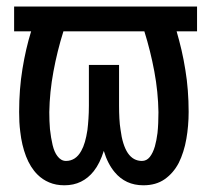

<svg xmlns="http://www.w3.org/2000/svg" viewBox="-20 -548 640 578"><path d="M573.2 -453.6V-528.3H22.5V-453.6H73.7Q57.6 -401.9 47.6 -340.6Q37.6 -279.3 37.6 -210.9Q37.6 -195.8 38.3 -180.9Q39.1 -166 41 -151.4Q45.4 -111.3 58.3 -77.6Q71.3 -43.9 92.8 -22.5Q107.9 -7.3 128.2 1.2Q148.4 9.8 173.8 9.8Q201.7 9.8 223.6 -1Q245.6 -11.7 262.2 -32.7Q271.5 -44.4 279.1 -59.8Q286.6 -75.2 292.5 -93.8Q298.3 -74.2 306.6 -58.1Q314.9 -42 325.2 -29.8Q341.3 -10.3 363 -0.2Q384.8 9.8 411.6 9.8Q449.7 9.8 475.8 -8.5Q502 -26.9 518.1 -57.6Q525.9 -73.2 531.7 -91.6Q537.6 -109.9 541 -129.9Q544.4 -148.9 546.1 -169.4Q547.9 -189.9 547.9 -210.9Q547.9 -244.1 545.4 -275.9Q543 -307.6 538.1 -336.9Q533.2 -368.2 526.4 -397.5Q519.5 -426.8 511.7 -453.6ZM457 -210.4Q457 -193.8 456.3 -177.7Q455.6 -161.6 454.1 -147.5Q452.6 -136.2 450.7 -126.2Q448.7 -116.2 446.3 -107.4Q440.4 -87.4 430.9 -75.4Q421.4 -63.5 407.2 -63.5Q394.5 -63.5 383.8 -69.3Q373 -75.2 364.7 -87.4Q356.9 -99.1 351.3 -116.9Q345.7 -134.8 342.8 -158.2Q340.3 -173.3 339.4 -191.4Q338.4 -209.5 338.4 -230V-352.5H247.6V-230Q247.6 -209 246.3 -190.7Q245.1 -172.4 243.2 -156.7Q240.2 -136.7 235.6 -120.8Q231 -105 224.6 -93.8Q216.3 -78.6 204.6 -71Q192.9 -63.5 178.7 -63.5Q170.9 -63.5 164.3 -67.4Q157.7 -71.3 152.8 -78.1Q143.6 -89.8 138.4 -111.3Q133.3 -132.8 130.4 -159.2Q129.4 -170.9 128.9 -184.1Q128.4 -197.3 128.4 -210.4Q129.4 -271 140.9 -332.8Q152.3 -394.5 170.9 -453.6H414.6Q433.1 -394.5 444.6 -332.8Q456.1 -271 457 -210.4Z"/></svg>

Font: RobotoMono Nerd Font
Style: Regular
Weight: 400
Monospace: yes
Designer: Google
Version: Version 3.000;Nerd Fonts 3.2.1